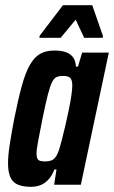

<svg xmlns="http://www.w3.org/2000/svg" viewBox="-20 -713 440 741"><path d="M101 8Q70 8 50 0Q30 -8 20.5 -28Q11 -48 11 -83Q11 -113 17.5 -155Q24 -197 35 -255Q50 -330 64 -381Q78 -432 95 -462Q112 -492 134.5 -505Q157 -518 190 -518Q218 -518 236 -511Q254 -504 263 -490.5Q272 -477 273 -456H281L297 -510H400L292 0H189L198 -59H190Q180 -33 165 -18Q150 -3 133.5 2.5Q117 8 101 8ZM155 -90Q168 -90 177.5 -93.5Q187 -97 194.5 -107Q202 -117 208 -135Q212 -148 218.5 -172.5Q225 -197 232 -227.5Q239 -258 245.5 -289Q252 -320 255.5 -345Q259 -370 259 -383Q259 -405 250.5 -412.5Q242 -420 224 -420Q209 -420 199 -416Q189 -412 181 -396Q173 -380 164.5 -347Q156 -314 144 -255Q133 -199 127 -167.5Q121 -136 121 -120Q121 -107 124.5 -100.5Q128 -94 135.5 -92Q143 -90 155 -90ZM132 -567 133 -575 223 -693H336L377 -575V-567H305L272 -637L214 -567Z"/></svg>

Font: Saira ExtraCondensed
Style: Bold Italic
Weight: 700
Width: 2
Italic angle: -12°
Designer: Hector Gatti with collaboration of the Omnibus-Type team
Foundry: Omnibus-Type
Version: Version 1.101